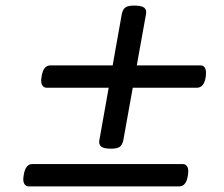

<svg xmlns="http://www.w3.org/2000/svg" viewBox="-20 -750 803 687"><path d="M377 -218Q351 -218 341.5 -226Q332 -234 336 -251L416 -701Q420 -718 429.5 -724Q439 -730 460 -730Q487 -730 496.5 -722Q506 -714 502 -697L421 -247Q417 -230 407.5 -224Q398 -218 377 -218ZM83 -83Q72 -83 66.5 -93Q61 -103 65 -124Q71 -163 96 -163H634Q645 -163 650.5 -153Q656 -143 652 -121Q646 -83 621 -83ZM147 -436Q136 -436 130.5 -446Q125 -456 129 -477Q135 -516 160 -516H698Q709 -516 714 -506Q719 -496 716 -474Q710 -436 684 -436Z"/></svg>

Font: Playwrite ZA
Style: Regular
Weight: 400
Designer: Veronika Burian, José Scaglione
Foundry: TypeTogether
Version: Version 1.002